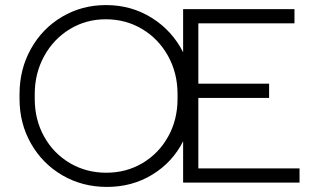

<svg xmlns="http://www.w3.org/2000/svg" viewBox="-20 -720 1253 757"><path d="M1161 -56V0H702V-163Q660 -80 580.5 -31.5Q501 17 402 17Q305 17 226.5 -28.5Q148 -74 102.5 -153.5Q57 -233 57 -330V-349Q57 -447 102 -527.5Q147 -608 225 -654Q303 -700 398 -700Q498 -700 578.5 -649.5Q659 -599 702 -514V-684H1141V-628H762V-390H1041V-334H762V-56ZM680 -349Q680 -432 642.5 -499.5Q605 -567 540.5 -605.5Q476 -644 397 -644Q319 -644 255 -605Q191 -566 154 -498.5Q117 -431 117 -349V-330Q117 -248 154 -181.5Q191 -115 255.5 -77Q320 -39 399 -39Q478 -39 542 -77Q606 -115 643 -181.5Q680 -248 680 -330Z"/></svg>

Font: Bellota
Style: Regular
Weight: 400
Designer: Kemie Guaida
Foundry: Kemie Guaida
Version: Version 4.001